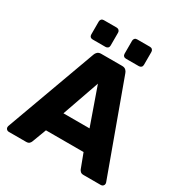

<svg xmlns="http://www.w3.org/2000/svg" viewBox="-201 -1034 1118 1181"><g transform="rotate(30 358.0 -443.5)"><path d="M30.3 0Q21.6 0 15.3 -6.3Q9 -12.6 9 -21.2Q9 -25.6 10.4 -29.8L244.6 -671.9Q248 -682.5 257.3 -691.3Q266.6 -700 283.6 -700H432Q449 -700 458.3 -691.3Q467.6 -682.5 471 -671.9L705.2 -29.8Q706.6 -25.6 706.6 -21.2Q706.6 -12.6 700.3 -6.3Q694 0 685.4 0H562.3Q546.6 0 539.4 -7.4Q532.3 -14.7 529.6 -21.2L491.4 -122.5H224.2L186 -21.2Q183.7 -14.7 176.7 -7.4Q169.6 0 153.4 0ZM265.1 -266.9H450.5L357.5 -530.9ZM430.1 -750Q419.8 -750 413.7 -756.2Q407.5 -762.3 407.5 -772.6V-864.4Q407.5 -874.4 413.7 -880.9Q419.8 -887.4 430.1 -887.4H521.9Q531.9 -887.4 538.4 -880.9Q544.9 -874.4 544.9 -864.4V-772.6Q544.9 -762.3 538.4 -756.2Q531.9 -750 521.9 -750ZM193.4 -750Q183.1 -750 176.9 -756.2Q170.8 -762.3 170.8 -772.6V-864.4Q170.8 -874.4 176.9 -880.9Q183.1 -887.4 193.4 -887.4H285.1Q295.1 -887.4 301.6 -880.9Q308.1 -874.4 308.1 -864.4V-772.6Q308.1 -762.3 301.6 -756.2Q295.1 -750 285.1 -750Z"/></g></svg>

Font: Rubik Light
Style: Regular
Weight: 300
Designer: Hubert and Fischer
Foundry: Hubert and Fischer
Version: Version 2.300;gftools[0.9.30]